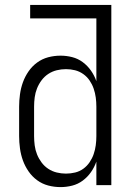

<svg xmlns="http://www.w3.org/2000/svg" viewBox="-20 -755 540 783"><path d="M227 8Q201 8 176.5 1.5Q152 -5 131.5 -20Q111 -35 96.5 -56Q82 -77 73.5 -100.5Q65 -124 61.5 -149.5Q58 -175 58 -200V-320Q58 -345 61.5 -370.5Q65 -396 73.5 -419.5Q82 -443 96.5 -464Q111 -485 131.5 -500Q152 -515 176.5 -521.5Q201 -528 227 -528Q251 -528 274.5 -522Q298 -516 317.5 -501.5Q337 -487 351 -467Q365 -447 373 -424V-680H103V-735H434V0H373V-96Q365 -73 351 -53Q337 -33 317.5 -18.5Q298 -4 274.5 2Q251 8 227 8ZM249 -47Q268 -47 286.5 -51.5Q305 -56 320 -67Q335 -78 345.5 -93.5Q356 -109 362 -126.5Q368 -144 370.5 -162.5Q373 -181 373 -200V-320Q373 -339 370.5 -357.5Q368 -376 362 -393.5Q356 -411 345.5 -426.5Q335 -442 319.5 -453Q304 -464 286 -468.5Q268 -473 249 -473Q230 -473 211.5 -468.5Q193 -464 177 -453.5Q161 -443 149.5 -427.5Q138 -412 131 -394.5Q124 -377 121.5 -358Q119 -339 119 -320V-200Q119 -181 121.5 -162Q124 -143 131 -125.5Q138 -108 149.5 -92.5Q161 -77 177 -66.5Q193 -56 211.5 -51.5Q230 -47 249 -47Z"/></svg>

Font: Iosevka Curly Light
Style: Regular
Weight: 300
Monospace: yes
Designer: Belleve Invis
Foundry: Belleve Invis
Version: Version 22.1.2; ttfautohint (v1.8.4)